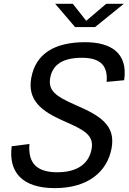

<svg xmlns="http://www.w3.org/2000/svg" viewBox="-20 -960 664 992"><path d="M531 -537 621.5 -545.5C642.5 -689.5 549 -742 419.5 -742C262.5 -742 165.5 -683 142 -560C119 -441.5 197 -384.5 305.5 -336.5C413.5 -289.5 467.5 -262.5 453 -188.5C438.5 -113 378 -70 276 -70C172 -70 124 -115 132 -216L40.5 -204.5C23 -72 93.5 12 263 12C434 12 533 -72 556 -191.5C579.5 -311.5 499.5 -361.5 372.5 -416.5C264.5 -463.5 227 -493 240 -560.5C253 -627.5 307 -661.5 402.5 -661.5C492.5 -661.5 538.5 -626.5 531 -537ZM265 -940.5H356L425.5 -852.5L529 -940.5H620L471 -820H368Z"/></svg>

Font: Monaspace Neon
Style: Italic
Weight: 400
Italic angle: -11°
Designer: Riley Cran & the Lettermatic Team
Foundry: Lettermatic
Version: Version 1.200 (Monaspace Neon)